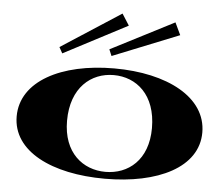

<svg xmlns="http://www.w3.org/2000/svg" viewBox="-54 -842 1073 919"><g transform="rotate(5 482.0 -382.5)"><path d="M482 15C737 15 928 -78 928 -246C928 -415 737 -515 482 -515C227 -515 36 -415 36 -246C36 -78 227 15 482 15ZM482 -18C374 -18 278 -92 278 -246C278 -406 374 -483 482 -483C591 -483 686 -406 686 -246C686 -92 591 -18 482 -18ZM533 -725 498 -780 211 -594 227 -565ZM782 -701 754 -760 450 -604 463 -573Z"/></g></svg>

Font: Sprat Extended
Style: Bold
Weight: 700
Width: 9
Designer: Ethan Nakache
Foundry: Collletttivo
Version: Version 2.000;Glyphs 3.2 (3217)